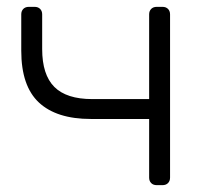

<svg xmlns="http://www.w3.org/2000/svg" viewBox="-20 -540 597 560"><path d="M415 -193H245Q145 -193 93.5 -241Q42 -289 42 -392V-498Q42 -508 48 -514Q54 -520 64 -520H81Q91 -520 97 -514Q103 -508 103 -498V-397Q103 -322 138.5 -286.5Q174 -251 249 -251H415V-498Q415 -508 421 -514Q427 -520 437 -520H454Q464 -520 470 -514Q476 -508 476 -498V-22Q476 -12 470 -6Q464 0 454 0H437Q427 0 421 -6Q415 -12 415 -22Z"/></svg>

Font: Rubik
Style: Regular
Weight: 300
Designer: Hubert & Fischer
Foundry: Hubert & Fischer
Version: Version 1.100